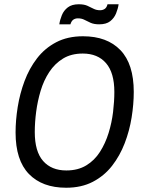

<svg xmlns="http://www.w3.org/2000/svg" viewBox="-20 -868 678 900"><path d="M290 12Q178 12 115.5 -52.5Q53 -117 53 -247Q53 -304 63 -366.5Q73 -429 95 -488Q117 -547 153.5 -594.5Q190 -642 243.5 -670Q297 -698 369 -698Q482 -698 544.5 -633Q607 -568 607 -437Q607 -380 597 -317.5Q587 -255 564.5 -196.5Q542 -138 505.5 -91Q469 -44 415.5 -16Q362 12 290 12ZM291 -69Q345 -69 384 -92.5Q423 -116 448.5 -156Q474 -196 489 -244.5Q504 -293 510 -343Q516 -393 516 -437Q516 -527 477 -572Q438 -617 368 -617Q314 -617 275.5 -593.5Q237 -570 211 -530.5Q185 -491 170.5 -442.5Q156 -394 149.5 -344Q143 -294 143 -249Q143 -158 182 -113.5Q221 -69 291 -69ZM258 -754Q261 -775 270 -797Q279 -819 298 -833.5Q317 -848 349 -848Q374 -848 389.5 -841Q405 -834 418.5 -827Q432 -820 449 -820Q461 -820 470.5 -826Q480 -832 484 -848H536Q533 -827 524 -805Q515 -783 496.5 -768.5Q478 -754 445 -754Q421 -754 405 -761Q389 -768 376 -775Q363 -782 345 -782Q333 -782 324 -776Q315 -770 310 -754Z"/></svg>

Font: Archivo Narrow
Style: Italic
Weight: 400
Italic angle: -8°
Designer: Hector Gatti
Foundry: Omnibus-Type
Version: Version 3.002